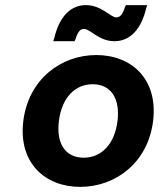

<svg xmlns="http://www.w3.org/2000/svg" viewBox="-20 -718 629 750"><path d="M578 -245C598 -408 495 -503 356 -503C218 -503 91 -408 71 -245C51 -83 155 12 293 12C432 12 558 -83 578 -245ZM439 -245C428 -156 377 -102 307 -102C237 -102 199 -155 210 -245C221 -335 272 -389 342 -389C412 -389 450 -335 439 -245ZM555 -698H472L468 -690C458 -658 447 -650 434 -650C412 -650 377 -698 315 -698C252 -698 210 -647 192 -569L188 -557H271L275 -565C285 -598 296 -605 308 -605C333 -605 366 -557 427 -557C491 -557 533 -608 551 -686Z"/></svg>

Font: Falling Sky
Style: SeBdObl
Weight: 600
Designer: Paul D. Hunt
Foundry: Adobe Systems Incorporated
Version: Version 1.02